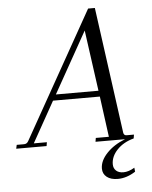

<svg xmlns="http://www.w3.org/2000/svg" viewBox="-99 -677 718 907"><g transform="rotate(-5 260.0 -223.0)"><path d="M405 113Q405 132 417.5 143.5Q430 155 452 155Q477 155 505 138L507 157Q465 184 423 184Q390 184 371 169Q352 154 352 129Q352 92 385.5 56.5Q419 21 473 0H333L336 -18H398L372 -211H150L42 -18H104L101 0H-43L-39 -18H-4Q10 -18 17 -32L353 -630H385L467 -32Q469 -18 482 -18H517L514 0Q465 13 435 44.5Q405 76 405 113ZM368 -239 328 -528 166 -239Z"/></g></svg>

Font: Arapey
Style: Italic
Weight: 400
Italic angle: -12°
Designer: Eduardo Rodriguez Tunni
Foundry: Eduardo Rodriguez Tunni
Version: Version 3.000